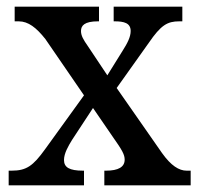

<svg xmlns="http://www.w3.org/2000/svg" viewBox="-20 -556 597 576"><path d="M6 0H232V-44H229C188 -44 172 -54 172 -76C172 -96 185 -118 196 -136L259 -232L318 -146C347 -105 354 -92 354 -77C354 -55 335 -44 298 -44H293V0H552V-44H540C517 -44 493 -59 466 -97L330 -292L426 -427C463 -481 482 -492 518 -492H527V-536H321V-492H324C352 -492 372 -487 372 -463C372 -445 362 -426 348 -404L302 -330L244 -417C230 -437 223 -449 223 -463C223 -479 233 -492 274 -492H277V-536H24V-492H36C65 -492 89 -473 116 -439L232 -270L115 -108C79 -58 59 -44 15 -44H6Z"/></svg>

Font: Noto Serif Ethiopic SemiCondensed Medium
Style: Regular
Weight: 500
Width: 4
Designer: Monotype Design Team
Foundry: Monotype Imaging Inc.
Version: Version 2.102